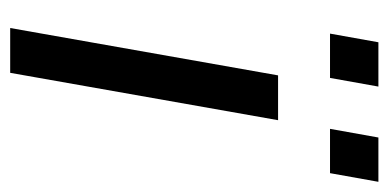

<svg xmlns="http://www.w3.org/2000/svg" viewBox="-213 -550 763 377"><g transform="rotate(90 168.5 -361.5)"><path d="M35 0 128 -526H216L123 0ZM46 -628 63 -723H150L133 -628ZM233 -628 250 -723H337L320 -628Z"/></g></svg>

Font: Archivo VF Beta
Style: Italic
Weight: 400
Italic angle: -10°
Designer: Hector Gatti
Foundry: Omnibus-Type
Version: Version 1.002